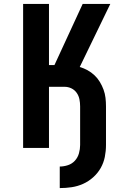

<svg xmlns="http://www.w3.org/2000/svg" viewBox="-20 -755 640 980"><path d="M285 205V95Q306 95 327 88Q348 81 362.5 65Q377 49 383 27.5Q389 6 389 -15V-212Q389 -230 385.5 -248Q382 -266 371.5 -281Q361 -296 344.5 -304Q328 -312 309 -312H230V0H98V-735H230V-423H258L402 -735H543L387 -413Q408 -407 427 -396.5Q446 -386 462 -371Q478 -356 489.5 -337Q501 -318 508.5 -297.5Q516 -277 518.5 -255.5Q521 -234 521 -212V-15Q521 16 515 46Q509 76 494 102.5Q479 129 455.5 150Q432 171 404 183.5Q376 196 346 200.5Q316 205 285 205Z"/></svg>

Font: Iosevka Curly XBdEx
Style: Regular
Weight: 800
Width: 7
Monospace: yes
Designer: Belleve Invis
Foundry: Belleve Invis
Version: Version 11.1.0; ttfautohint (v1.8.3)